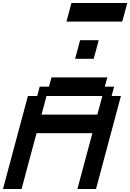

<svg xmlns="http://www.w3.org/2000/svg" viewBox="-20 -1270 875 1290"><path d="M500 0H625Q652.8 -104 708.7 -312.3Q764.6 -520.5 792.5 -625H730L746.6 -687.5H684.1L701.2 -750H326.2L309.1 -687.5H246.6L230 -625H167.5Q139.6 -520.5 83.7 -312.3Q27.8 -104 0 0H125Q141.6 -62.5 175 -187.5Q208.5 -312.5 225.6 -375H600.6Q584 -312.5 550.3 -187.5Q516.6 -62.5 500 0ZM633.8 -500H258.8Q264.6 -520.5 275.9 -562.3Q287.1 -604 292.5 -625H667.5Q662.1 -604 650.9 -562.3Q639.6 -520.5 633.8 -500ZM484.4 -875H609.4Q615.2 -895.5 626.5 -937.3Q637.7 -979 643.1 -1000H518.1Q512.7 -979 501.5 -937.3Q490.2 -895.5 484.4 -875ZM426.3 -1125H801.3Q807.1 -1146 818.4 -1187.5Q829.6 -1229 835 -1250H460Q454.6 -1229 443.4 -1187.5Q432.1 -1146 426.3 -1125Z"/></svg>

Font: Faithful 32x
Style: Oblique
Weight: 400
Foundry: Faithful Resource Pack
Version: Version 1.0; January 27, 2023